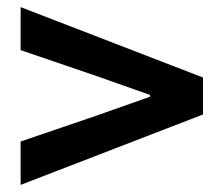

<svg xmlns="http://www.w3.org/2000/svg" viewBox="-20 -646 629 540"><path d="M38 -126V-248L249 -320L402 -374V-379L249 -433L38 -505V-626L551 -428V-324Z"/></svg>

Font: Noto Sans Korean Bold
Style: Bold
Weight: 700
Designer: Ryoko NISHIZUKA  (kana & ideographs); Paul D. Hunt (Latin, Greek & Cyrillic); Wenlong ZHANG  (bopomofo); Sandoll Communi
Foundry: Adobe Systems Incorporated
Version: Version 1.000;PS 1;hotconv 1.0.78;makeotf.lib2.5.61930